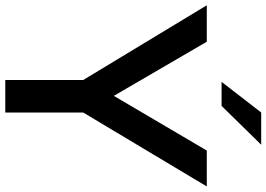

<svg xmlns="http://www.w3.org/2000/svg" viewBox="-161 -848 1009 727"><g transform="rotate(90 343.5 -484.5)"><path d="M406 0H283V-295L0 -763H138L343 -411L550 -763H686L406 -295ZM381 -819H290L406 -969H528Z"/></g></svg>

Font: Open Sauce One Medium
Style: Regular
Weight: 500
Designer: Alfredo Marco Pradil
Foundry: Creative Sauce Fz LLC
Version: Version 1.477